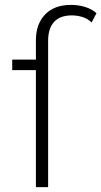

<svg xmlns="http://www.w3.org/2000/svg" viewBox="-20 -766 415 786"><path d="M127 0V-602Q127 -667 164.5 -706.5Q202 -746 271 -746Q301 -746 328.5 -737.5Q356 -729 375 -712L355 -674Q340 -689 318.5 -696Q297 -703 274 -703Q226 -703 201.5 -676.5Q177 -650 177 -598V0ZM30 -479V-522H155V-479Z"/></svg>

Font: MOST Montserrat Light
Style: Regular
Weight: 300
Designer: Julieta Ulanovsky
Foundry: Julieta Ulanovsky
Version: Version 8.000;March 11, 2024;FontCreator 15.0.0.2926 64-bit